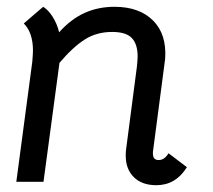

<svg xmlns="http://www.w3.org/2000/svg" viewBox="-20 -534 627 565"><path d="M530 -42Q497 11 440 11Q398 11 374 -12.5Q350 -36 350 -76Q350 -88 351 -94L383 -339Q385 -359 385 -368Q385 -404 368 -422Q351 -440 310 -440Q264 -440 229 -417.5Q194 -395 155 -349L108 1H28L75 -352Q77 -376 77 -385Q77 -438 50 -465L107 -514Q122 -505 135 -484.5Q148 -464 154 -439Q189 -478 229 -496Q269 -514 317 -514Q390 -514 430.5 -473.5Q471 -433 466 -361L430 -87V-82Q430 -63 447 -63Q464 -63 476 -83Z"/></svg>

Font: Bellota
Style: Bold Italic
Weight: 700
Italic angle: -7.5°
Designer: Kemie Guaida
Foundry: Kemie Guaida
Version: Version 4.001